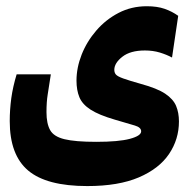

<svg xmlns="http://www.w3.org/2000/svg" viewBox="-20 -427 626 625"><path d="M264.2 178.7Q131.8 178.7 71.8 128.2Q11.7 77.6 11.7 -32.7Q11.7 -70.3 16.8 -107.7Q22 -145 34.2 -185.1H145.5Q139.2 -143.6 135.3 -119.6Q131.3 -95.2 131.3 -62Q131.3 -24.9 143.1 -3.7Q154.8 17.6 189.7 26.1Q224.6 34.7 293.5 34.7Q366.2 34.7 402.8 24.9Q439.5 15.1 439.5 0.5Q439.5 -12.2 419.2 -18.3Q398.9 -24.4 353.5 -37.6Q301.8 -52.7 274.9 -70.1Q248 -87.4 238.5 -110.4Q229 -133.3 229 -164.6Q229 -206.5 245.8 -249.3Q262.7 -292 293.5 -327.6Q324.2 -363.3 366 -385Q407.7 -406.7 458 -406.7Q491.7 -406.7 516.1 -398.2Q540.5 -389.6 560.1 -375.5L540 -239.7Q522.9 -249 500.5 -255.9Q478 -262.7 451.7 -262.7Q404.3 -262.7 378.2 -242.2Q352.1 -221.7 352.1 -199.7Q352.1 -190.4 357.4 -184.3Q362.8 -178.2 381.1 -171.6Q399.4 -165 439 -153.8Q491.2 -139.6 517.6 -122.1Q543.9 -104.5 553.2 -82.3Q562.5 -60.1 562.5 -31.7Q562.5 26.4 530.3 74.2Q498 122.1 431.9 150.4Q365.7 178.7 264.2 178.7Z"/></svg>

Font: CaskaydiaMono NF
Style: Bold
Weight: 700
Designer: Aaron Bell
Foundry: Saja Typeworks
Version: Version 2111.001; ttfautohint (v1.8.4);Nerd Fonts 3.1.1